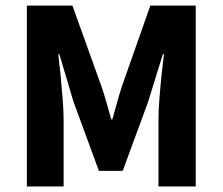

<svg xmlns="http://www.w3.org/2000/svg" viewBox="-20 -672 802 692"><path d="M76.8 0V-651.8H241L345.2 -362Q355.1 -333.2 363.5 -303.6Q372 -273.9 381 -241.8H385Q394 -273.9 402.2 -303.6Q410.4 -333.2 419.8 -362L521.8 -651.8H685.5V0H551.1V-238.6Q551.1 -270.8 554.4 -314.4Q557.8 -358 562.3 -401.5Q566.9 -444.9 570.9 -476.6H566.9L513.8 -305L422.3 -56.1H336.5L245 -305L193.9 -476.6H189.9Q193.9 -444.9 198.3 -401.5Q202.6 -358 205.9 -314.4Q209.3 -270.8 209.3 -238.6V0Z"/></svg>

Font: Source Sans 3 Variable
Style: Regular
Weight: 200
Designer: Paul D. Hunt
Foundry: Adobe Systems Incorporated
Version: Version 3.026